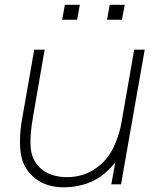

<svg xmlns="http://www.w3.org/2000/svg" viewBox="-20 -770 637 802"><path d="M302 -687.5H239.5L251 -750H313.5ZM489.5 -687.5H427L438.5 -750H501ZM584.5 -562.5 485.5 0H445L461.5 -91.5Q440.5 -66 414.5 -43.5Q383 -17.5 344.2 -4Q305.5 9.5 266.5 11.5Q263 12 258 12.2Q253 12.5 246 12.5Q176.5 12.5 128 -24Q76 -64.5 66.5 -131Q57.5 -197 75 -288.5L123 -562.5H166.5L119 -288.5Q103 -200 109 -146.5Q115.5 -92.5 158.5 -59.5Q199.5 -30 260.5 -30Q296.5 -30 329.8 -41.2Q363 -52.5 391.5 -75Q442 -115 466.5 -183.5Q479 -214.5 486.5 -253L540.5 -562.5Z"/></svg>

Font: Russisch Sans ExtraLight
Style: Italic
Weight: 200
Width: 4
Italic angle: -10°
Designer: Michael Sharanda (font) & Cristiano Sobral (main changes)
Foundry: Michael Sharanda
Version: Version 2.00;September 8, 2020;FontCreator 13.0.0.2681 64-bi